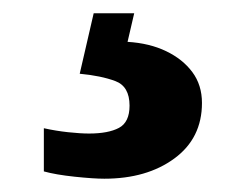

<svg xmlns="http://www.w3.org/2000/svg" viewBox="-20 -29 373 289"><path d="M137 240Q121 240 92.5 237Q64 234 46 229V164Q64 168 82.5 170Q101 172 114 172Q143 172 159 163.5Q175 155 175 130Q175 101 153.5 93Q132 85 100 82L121 -9H182L172 34Q205 36 230 48Q255 60 269.5 79.5Q284 99 284 126Q284 179 242.5 209.5Q201 240 137 240Z"/></svg>

Font: Noto Serif Hebrew ExtraBold
Style: Regular
Weight: 800
Version: Version 2.003